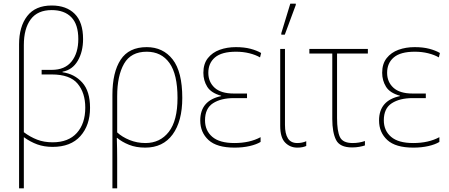

<svg xmlns="http://www.w3.org/2000/svg" viewBox="-20 -795 2446 1047"><path d="M84 232V-553Q84 -650 128.5 -707.5Q173 -765 262 -765Q342 -765 387.5 -719.5Q433 -674 433 -582Q433 -513 404 -463.5Q375 -414 321 -404V-401Q386 -392 428.5 -345Q471 -298 471 -207Q471 -112 418.5 -53Q366 6 267 6Q221 6 183.5 -7.5Q146 -21 110 -47V232ZM267 -19Q353 -19 399 -70Q445 -121 445 -208Q445 -289 403 -339Q361 -389 262 -389H207V-414H262Q334 -414 370.5 -460Q407 -506 407 -582Q407 -662 369 -701Q331 -740 262 -740Q185 -740 147.5 -689.5Q110 -639 110 -549V-74Q145 -48 182.5 -33.5Q220 -19 267 -19Z M593 232V-278Q593 -401 638 -469.5Q683 -538 780 -538Q869 -538 921.5 -471Q974 -404 974 -261Q974 -134 921.5 -62Q869 10 772 10Q722 10 683.5 -5.5Q645 -21 619 -43H617Q618 -9 618.5 17Q619 43 619 70V232ZM773 -15Q853 -15 900.5 -76Q948 -137 948 -261Q948 -390 904 -451.5Q860 -513 780 -513Q694 -513 656.5 -447.5Q619 -382 619 -270V-73Q646 -48 686.5 -31.5Q727 -15 773 -15Z M1259 10Q1162 10 1117 -31.5Q1072 -73 1072 -138Q1072 -247 1186 -271V-273Q1131 -288 1110 -322Q1089 -356 1089 -398Q1089 -447 1113.5 -478Q1138 -509 1178 -523.5Q1218 -538 1266 -538Q1312 -538 1346 -529Q1380 -520 1404 -506L1398 -482Q1374 -496 1340 -504.5Q1306 -513 1267 -513Q1189 -513 1152.5 -482Q1116 -451 1116 -398Q1116 -348 1150.5 -316.5Q1185 -285 1255 -285H1327V-260H1255Q1185 -260 1141.5 -232Q1098 -204 1098 -139Q1098 -83 1137.5 -49Q1177 -15 1258 -15Q1342 -15 1401 -47V-21Q1378 -7 1341 1.5Q1304 10 1259 10Z M1601 10Q1562 10 1535 -17.5Q1508 -45 1508 -109V-528H1534V-114Q1534 -66 1550 -40.5Q1566 -15 1601 -15Q1614 -15 1626.5 -17.5Q1639 -20 1650 -25V1Q1641 5 1629 7.5Q1617 10 1601 10ZM1514 -606V-614L1563 -775H1593V-768L1533 -606Z M1900 9Q1833 9 1812.5 -32Q1792 -73 1792 -146V-503H1667V-528H1986V-503H1818V-151Q1818 -81 1833.5 -48Q1849 -15 1903 -15Q1938 -15 1970 -26V-2Q1959 2 1940 5.5Q1921 9 1900 9Z M2234 10Q2137 10 2092 -31.5Q2047 -73 2047 -138Q2047 -247 2161 -271V-273Q2106 -288 2085 -322Q2064 -356 2064 -398Q2064 -447 2088.5 -478Q2113 -509 2153 -523.5Q2193 -538 2241 -538Q2287 -538 2321 -529Q2355 -520 2379 -506L2373 -482Q2349 -496 2315 -504.5Q2281 -513 2242 -513Q2164 -513 2127.5 -482Q2091 -451 2091 -398Q2091 -348 2125.5 -316.5Q2160 -285 2230 -285H2302V-260H2230Q2160 -260 2116.5 -232Q2073 -204 2073 -139Q2073 -83 2112.5 -49Q2152 -15 2233 -15Q2317 -15 2376 -47V-21Q2353 -7 2316 1.5Q2279 10 2234 10Z"/></svg>

Font: Noto Sans SemiCondensed Thin
Style: Regular
Weight: 100
Width: 4
Designer: Monotype Design Team
Foundry: Monotype Imaging Inc.
Version: Version 2.013; ttfautohint (v1.8.4.7-5d5b)